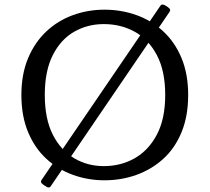

<svg xmlns="http://www.w3.org/2000/svg" viewBox="-20 -793 931 853"><path d="M444 8Q371 8 304.5 -16Q238 -40 186.5 -87Q135 -134 105 -205.5Q75 -277 75 -371Q75 -464 105 -535Q135 -606 186.5 -654Q238 -702 304.5 -726Q371 -750 444 -750Q519 -750 586 -726Q653 -702 705 -654Q757 -606 786.5 -535Q816 -464 816 -371Q816 -277 786.5 -205.5Q757 -134 705 -87Q653 -40 586 -16Q519 8 444 8ZM441 -55Q517 -55 578.5 -90Q640 -125 677 -195Q714 -265 714 -371Q714 -478 677 -548Q640 -618 578.5 -652Q517 -686 441 -686Q369 -686 309.5 -652Q250 -618 214.5 -548Q179 -478 179 -371Q179 -265 214.5 -195Q250 -125 309.5 -90Q369 -55 441 -55ZM205 35Q200 42 191 39Q183 35 176.5 30.5Q170 26 165 21Q159 15 165 6L693 -768Q698 -775 707 -772Q715 -769 721.5 -764.5Q728 -760 733 -755Q739 -749 733 -740Z"/></svg>

Font: Hahmlet
Style: Regular
Weight: 400
Designer: Minjoo Ham & Mark Frömberg
Foundry: hypertype
Version: Version 1.002